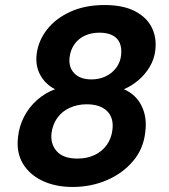

<svg xmlns="http://www.w3.org/2000/svg" viewBox="-20 -732 672 764"><path d="M269 12Q201 12 149 -12.5Q97 -37 70.5 -82Q44 -127 52 -189Q57 -232 76.5 -269Q96 -306 127.5 -334Q159 -362 199 -377Q160 -397 140 -434Q120 -471 126 -518Q133 -571 167.5 -615Q202 -659 260.5 -685.5Q319 -712 396 -712Q470 -712 517 -687.5Q564 -663 584 -622.5Q604 -582 598 -532Q594 -497 576 -466.5Q558 -436 531 -413Q504 -390 473 -377Q521 -356 543.5 -310.5Q566 -265 558 -206Q551 -140 509.5 -91Q468 -42 405 -15Q342 12 269 12ZM288 -101Q327 -101 357 -115.5Q387 -130 405 -155.5Q423 -181 427 -213Q434 -262 406.5 -289.5Q379 -317 325 -317Q288 -317 257.5 -303Q227 -289 208.5 -263.5Q190 -238 185 -203Q180 -159 206 -130Q232 -101 288 -101ZM344 -416Q375 -416 401 -428.5Q427 -441 443 -463Q459 -485 462 -513Q465 -542 456 -562Q447 -582 426.5 -592Q406 -602 376 -602Q344 -602 318.5 -590.5Q293 -579 277 -557Q261 -535 257 -505Q252 -465 275.5 -440.5Q299 -416 344 -416Z"/></svg>

Font: DM Sans 11pt
Style: Bold Italic
Weight: 700
Italic angle: -10°
Version: Version 4.004;gftools[0.9.30]